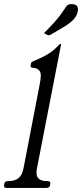

<svg xmlns="http://www.w3.org/2000/svg" viewBox="-46 -919 402 939"><path d="M189 -33Q202 -33 200 -20L199 -13Q196 0 181 0H-14Q-29 0 -26 -13L-25 -20Q-23 -33 -10 -33H-8Q25 -33 43.5 -47Q62 -61 69 -96L148 -506Q153 -531 153.5 -548Q154 -565 145 -575.5Q136 -586 112 -588Q102 -589 104 -600L106 -610Q107 -615 111 -617Q115 -619 121 -621Q152 -634 182.5 -651Q213 -668 242 -699Q247 -704 250 -704H251Q253 -704 253 -703L135 -97Q128 -62 141 -47.5Q154 -33 186 -33ZM169 -757Q200 -788 218 -808Q236 -828 249 -845.5Q262 -863 278 -887Q282 -894 288.5 -896.5Q295 -899 303 -899Q324 -899 331 -889Q338 -879 334 -862Q329 -837 307.5 -817.5Q286 -798 256.5 -781.5Q227 -765 201 -749Q198 -748 195.5 -747Q193 -746 191 -747Q187 -747 178 -752Z"/></svg>

Font: Young Serif Light
Style: Italic
Weight: 300
Italic angle: -10.979°
Designer: Bastien Sozeau
Foundry: NBR — Bastien Sozeau
Version: Version 5.001